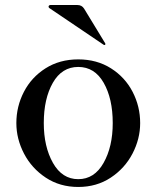

<svg xmlns="http://www.w3.org/2000/svg" viewBox="-20 -729 622 763"><path d="M45 -240Q45 -306 75 -364Q105 -422 161 -457.5Q217 -493 291 -493Q365 -493 421 -457.5Q477 -422 507 -364Q537 -306 537 -240Q537 -177 506.5 -118.5Q476 -60 420 -23Q364 14 291 14Q218 14 162 -23Q106 -60 75.5 -118.5Q45 -177 45 -240ZM428 -240Q428 -337 392 -400Q356 -463 291 -463Q226 -463 190 -400Q154 -337 154 -240Q154 -146 190.5 -81.5Q227 -17 291 -17Q355 -17 391.5 -81.5Q428 -146 428 -240ZM392 -551 395 -550Q397 -550 398 -551.5Q399 -553 399 -554L398 -557L314 -695Q305 -709 288 -709H180Q177 -709 175 -707Q173 -705 173 -703Q173 -699 176 -697Z"/></svg>

Font: Shippori Mincho B1 SemiBold
Style: Regular
Weight: 600
Designer: FONTDASU
Foundry: FONTDASU / Google Inc. / but / Adobe
Version: Version 3.110; ttfautohint (v1.8.3)